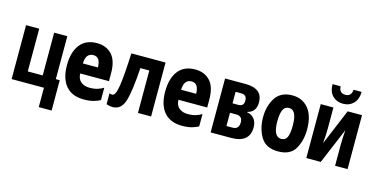

<svg xmlns="http://www.w3.org/2000/svg" viewBox="-90 -1230 3680 1888"><g transform="rotate(15 1750.0 -286.0)"><path d="M500 -112V197H369V0H40V-549H174V-114H326V-549H460V-112Z M776 10Q837 10 877.5 -2Q918 -14 942 -28V-154Q920 -139 884.5 -127.5Q849 -116 800 -116Q748 -116 713.5 -143.5Q679 -171 677 -228H970V-307Q970 -437 913 -498Q856 -559 761 -559Q648 -559 589 -483Q530 -407 530 -274Q530 -137 593 -63.5Q656 10 776 10ZM677 -330Q680 -436 757 -436Q829 -436 830 -330Z M1070 9Q1156 9 1188 -91Q1220 -191 1235 -432H1326V0H1460V-549H1112Q1102 -320 1085.5 -214Q1069 -108 1035 -108Q1015 -108 1006 -116V-3Q1039 9 1070 9Z M1776 10Q1837 10 1877.5 -2Q1918 -14 1942 -28V-154Q1920 -139 1884.5 -127.5Q1849 -116 1800 -116Q1748 -116 1713.5 -143.5Q1679 -171 1677 -228H1970V-307Q1970 -437 1913 -498Q1856 -559 1761 -559Q1648 -559 1589 -483Q1530 -407 1530 -274Q1530 -137 1593 -63.5Q1656 10 1776 10ZM1677 -330Q1680 -436 1757 -436Q1829 -436 1830 -330Z M2066 0H2274Q2462 0 2462 -158Q2462 -210 2435 -243.5Q2408 -277 2362 -284V-288Q2449 -309 2449 -408Q2449 -549 2273 -549H2066ZM2200 -332V-449H2257Q2315 -449 2315 -390Q2315 -332 2260 -332ZM2200 -101V-236H2263Q2327 -236 2327 -172Q2327 -101 2262 -101Z M2753 9Q2878 9 2926.5 -75.5Q2975 -160 2975 -273Q2975 -412 2914 -486Q2853 -560 2750 -560Q2633 -560 2579 -477Q2525 -394 2525 -278Q2525 -163 2577 -77Q2629 9 2753 9ZM2752 -118Q2671 -118 2671 -275Q2671 -352 2689 -392Q2707 -432 2751 -432Q2829 -432 2829 -275Q2829 -194 2812 -156Q2795 -118 2752 -118Z M3040 0H3187L3340 -364Q3337 -325 3335 -288.5Q3333 -252 3333 -216V0H3460V-549H3314L3161 -183Q3165 -230 3167 -264Q3169 -298 3169 -336V-549H3040ZM3249 -609Q3314 -609 3355.5 -652Q3397 -695 3397 -769H3315Q3311 -700 3249 -700Q3187 -700 3183 -769H3101Q3102 -690 3143.5 -649.5Q3185 -609 3249 -609Z"/></g></svg>

Font: Noto Sans Mono Condensed Extra
Style: Regular
Weight: 800
Width: 3
Designer: Monotype Design Team
Foundry: Monotype Imaging Inc.
Version: Version 1.900